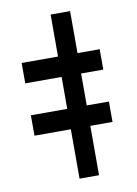

<svg xmlns="http://www.w3.org/2000/svg" viewBox="-82 -766 583 820"><g transform="rotate(-10 209.5 -356.0)"><path d="M280.2 -711.6V0H195.7V-711.6ZM376.4 -529.5V-441.1H38V-529.5ZM376.4 -302.6V-214.1H38V-302.6Z"/></g></svg>

Font: Interface
Style: Bold
Weight: 700
Designer: Rasmus Andersson
Foundry: rsms
Version: Version 1.8